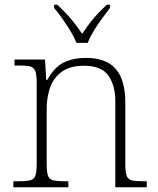

<svg xmlns="http://www.w3.org/2000/svg" viewBox="-20 -786 663 806"><path d="M36 0V-25H56Q89 -25 106 -29Q123 -33 128.5 -48.5Q134 -64 134 -98V-439Q134 -472 128 -487.5Q122 -503 107 -507Q92 -511 64 -511H41V-536H169L174 -450H178Q208 -504 247.5 -523.5Q287 -543 341 -543Q425 -543 465.5 -497Q506 -451 506 -356V-98Q506 -64 511.5 -48.5Q517 -33 533 -29Q549 -25 583 -25H596V0H464V-361Q464 -427 435 -468.5Q406 -510 333 -510Q272 -510 237.5 -483.5Q203 -457 189.5 -416Q176 -375 176 -331V-97Q176 -63 181.5 -48Q187 -33 203.5 -29Q220 -25 253 -25H267V0ZM301 -606Q292 -629 276 -655.5Q260 -682 241.5 -708Q223 -734 207 -753V-766H221Q256 -733 279 -705.5Q302 -678 325 -644Q347 -678 370 -705.5Q393 -733 428 -766H442V-753Q427 -734 408 -708Q389 -682 373 -655.5Q357 -629 348 -606Z"/></svg>

Font: Noto Serif ExtraLight
Style: Regular
Weight: 200
Designer: Monotype Design Team
Foundry: Monotype Imaging Inc.
Version: Version 2.015; ttfautohint (v1.8.4.7-5d5b)